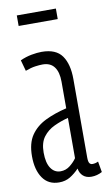

<svg xmlns="http://www.w3.org/2000/svg" viewBox="-84 -756 454 808"><g transform="rotate(-10 143.0 -351.5)"><path d="M8 -118Q8 -174 31 -207.5Q54 -241 94 -260.5Q134 -280 185 -292V-406Q185 -447 168.5 -469Q152 -491 119 -491Q106 -491 87.5 -488.5Q69 -486 45 -477L32 -524Q56 -535 80.5 -539.5Q105 -544 124 -544Q185 -544 210.5 -508Q236 -472 236 -408V-73Q236 -55 240.5 -48.5Q245 -42 253 -42Q266 -42 278 -48L286 -2Q264 10 240 10Q218 10 204.5 -2Q191 -14 188 -34Q170 -15 149.5 -2.5Q129 10 102 10Q56 10 32 -25Q8 -60 8 -118ZM59 -125Q59 -81 74.5 -58Q90 -35 116 -35Q139 -35 157 -49.5Q175 -64 185 -79V-251Q154 -243 125 -229.5Q96 -216 77.5 -191.5Q59 -167 59 -125ZM48 -668V-713H215V-668Z"/></g></svg>

Font: Georama Extra Condensed Light
Style: Regular
Weight: 300
Width: 2
Designer: Jean-Baptiste Levee
Foundry: Production Type
Version: Version 1.000